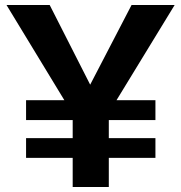

<svg xmlns="http://www.w3.org/2000/svg" viewBox="-20 -746 723 766"><path d="M676.8 -726.1 444.8 -346.2H600.1V-267.1H414.1V-194.8H600.1V-116.2H414.1V0H270V-116.2H84V-194.8H270V-267.1H84V-346.2H236.8L5.9 -726.1H178.2L339.8 -408.2L504.9 -726.1Z"/></svg>

Font: Stilu SemiBold
Style: Regular
Weight: 600
Designer: Genilson Lima Santos
Foundry: Genilson Lima Santos
Version: Version 1.200;PS 001.200;hotconv 1.0.88;makeotf.lib2.5.64775